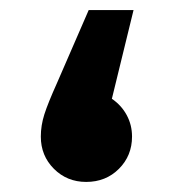

<svg xmlns="http://www.w3.org/2000/svg" viewBox="-20 -323 352 381"><path d="M61 -52Q61 -74 68 -96Q75 -118 93 -158L156 -303H245L202 -127Q221 -114 231.5 -94.5Q242 -75 242 -52Q242 -14 216 12Q190 38 151 38Q113 38 87 12Q61 -14 61 -52Z"/></svg>

Font: FiraGOUPP
Style: Bold
Weight: 700
Designer: bBox Type
Foundry: bBox Type GmbH
Version: Version 1.001